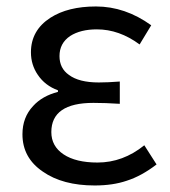

<svg xmlns="http://www.w3.org/2000/svg" viewBox="-20 -564 529 597"><path d="M274.4 12.7Q174.8 12.7 113.3 -30.3Q49.8 -73.2 49.8 -146.5Q49.8 -199.2 83 -234.4Q111.3 -265.6 160.2 -278.3V-283.2Q120.1 -297.9 97.7 -331.1Q76.2 -362.3 76.2 -401.4Q76.2 -469.7 136.7 -508.8Q191.4 -543.9 278.3 -543.9Q369.1 -543.9 450.2 -485.4L414.1 -425.8Q350.6 -472.7 281.2 -472.7Q230.5 -472.7 198.2 -452.1Q165 -429.7 165 -389.6Q165 -351.6 194.3 -331.1Q225.6 -307.6 287.1 -307.6Q314.5 -307.6 352.5 -310.5V-241.2Q307.6 -244.1 270.5 -244.1Q139.6 -244.1 139.6 -153.3Q139.6 -109.4 177.7 -84Q215.8 -58.6 283.2 -58.6Q362.3 -58.6 428.7 -112.3L466.8 -52.7Q419.9 -16.6 374 -2Q331.1 12.7 274.4 12.7Z"/></svg>

Font: Bpmf GenYo Gothic R
Style: R
Weight: 400
Foundry: But Ko
Version: Version 1.320